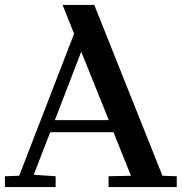

<svg xmlns="http://www.w3.org/2000/svg" viewBox="-20 -760 738 780"><path d="M363 -740 640 -46 698 -44V0H421V-44L512 -46L441 -223H184L117 -50L206 -44V0H0V-44L58 -46L281 -623L235 -738L236 -740ZM422 -272 310 -550 203 -272Z"/></svg>

Font: Minipax
Style: Bold
Weight: 500
Designer: Raphaël Ronot, Igor Stepanchenko (Cyrillic)
Foundry: steppetype
Version: Version 1.002